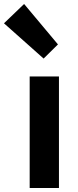

<svg xmlns="http://www.w3.org/2000/svg" viewBox="-70 -944 394 964"><path d="M79 0V-560H226V0ZM149 -650 -50 -827 51 -924 221 -721Z"/></svg>

Font: Noto Sans SC
Style: Bold
Weight: 700
Designer: Ryoko NISHIZUKA  (kana, bopomofo & ideographs); Paul D. Hunt (Latin, Greek & Cyrillic); Sandoll Communications , Soo-you
Foundry: Adobe
Version: Version 2.004-H2;hotconv 1.0.118;makeotfexe 2.5.65603